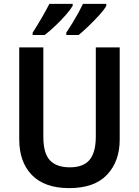

<svg xmlns="http://www.w3.org/2000/svg" viewBox="-20 -958 716 988"><path d="M596 -240Q596 -128 531 -59Q466 10 336 10Q210 10 144.5 -57Q79 -124 79 -241V-714H203V-254Q203 -169 237 -133Q271 -97 339 -97Q409 -97 441 -135.5Q473 -174 473 -255V-714H596ZM527 -928Q517 -909 491.5 -881Q466 -853 436.5 -824.5Q407 -796 385 -778H321V-790Q336 -812 352.5 -839Q369 -866 383.5 -892.5Q398 -919 407 -938H527ZM354 -928Q343 -909 318.5 -881Q294 -853 264.5 -825Q235 -797 210 -778H148V-790Q170 -824 194.5 -866Q219 -908 234 -938H354Z"/></svg>

Font: Noto Sans Gujarati SemiCondensed SemiBold
Style: Regular
Weight: 600
Width: 4
Designer: Jelle Bosma - Monotype Design Team, Universal Thirst
Foundry: Monotype Imaging Inc.
Version: Version 2.106; ttfautohint (v1.8.4.7-5d5b)